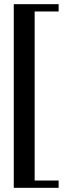

<svg xmlns="http://www.w3.org/2000/svg" viewBox="-20 -770 323 920"><path d="M46 130V-750H261V-715H146V95H261V130Z"/></svg>

Font: Roboto Serif 144pt SemiBold
Style: Regular
Weight: 600
Version: Version 1.008